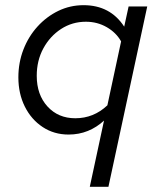

<svg xmlns="http://www.w3.org/2000/svg" viewBox="-20 -513 611 742"><path d="M327 209 382 -47Q354 -21 319.5 -7Q285 7 245 7Q189 7 145 -22Q101 -51 76 -101Q51 -151 51 -214Q51 -271 70.5 -321.5Q90 -372 125 -410.5Q160 -449 205.5 -471Q251 -493 303 -493Q406 -493 460 -410L477 -488H549L399 209ZM271 -56Q342 -56 395 -106L448 -353Q429 -387 392.5 -408Q356 -429 312 -429Q259 -429 216 -401Q173 -373 147.5 -326Q122 -279 122 -220Q122 -147 163.5 -101.5Q205 -56 271 -56Z"/></svg>

Font: Red Hat Text VF
Style: Italic
Weight: 400
Italic angle: -12°
Designer: Pentagram, MCKL
Foundry: Pentagram, MCKL
Version: Version 1.023